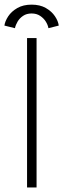

<svg xmlns="http://www.w3.org/2000/svg" viewBox="-46 -828 280 848"><path d="M73.5 -660H115.5V0H73.5ZM20 -703.5 -26.5 -715Q-24 -734 -9.8 -755.8Q4.5 -777.5 30.5 -792.5Q56.5 -807.5 93.5 -807.5Q130.5 -807.5 156.2 -792.8Q182 -778 196.5 -756.5Q211 -735 213.5 -715L168 -703.5Q165.5 -718 156.2 -732.8Q147 -747.5 131.2 -758Q115.5 -768.5 93.5 -768.5Q71.5 -768.5 56 -758Q40.5 -747.5 31.8 -732.8Q23 -718 20 -703.5Z"/></svg>

Font: League Spartan Thin ExtraLight
Style: Regular
Weight: 250
Version: Version 2.002